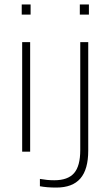

<svg xmlns="http://www.w3.org/2000/svg" viewBox="-20 -684 499 866"><path d="M118 -618H78V-664H118ZM116 0H80V-494H116ZM381 -618H340V-664H381ZM234 162Q212 162 194 160.5Q176 159 160 156V123Q177 126 192.5 127.5Q208 129 225 129Q286 129 314 97Q342 65 342 -7V-494H378V-5Q378 80 342.5 121Q307 162 234 162Z"/></svg>

Font: Blinker ExtraLight
Style: Regular
Weight: 200
Designer: Juergen Huber
Foundry: supertype
Version: Version 1.017;hotconv 1.0.117;makeotfexe 2.5.65602